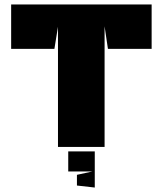

<svg xmlns="http://www.w3.org/2000/svg" viewBox="-20 -659 729 861"><path d="M449 0V-541L464 -440H660V-639H30V-440H224L240 -539V0ZM405 182V20H286V110H394L325 125V173Z"/></svg>

Font: Banana Brick
Style: Regular
Weight: 400
Designer: artmaker
Foundry: artmaker
Version: Version 4.000 2011 initial release